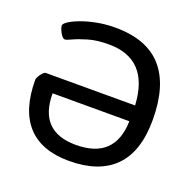

<svg xmlns="http://www.w3.org/2000/svg" viewBox="-126 -835 978 971"><g transform="rotate(20 363.0 -350.0)"><path d="M343 7Q194 7 118.5 -76Q43 -159 43 -321Q43 -328 50 -340Q57 -352 66 -361.5Q75 -371 81 -371H562Q549 -616 332 -616Q269 -616 223 -602.5Q177 -589 149.5 -576Q122 -563 114 -563Q105 -563 96 -575Q87 -587 81 -601.5Q75 -616 75 -624Q75 -634 96 -648Q117 -662 153.5 -675.5Q190 -689 236.5 -698Q283 -707 334 -707Q504 -707 587.5 -612.5Q671 -518 671 -332Q671 -162 587.5 -77.5Q504 7 343 7ZM348 -81Q557 -81 562 -286H149Q149 -81 348 -81Z"/></g></svg>

Font: Asap Semi Expanded Medium
Style: Regular
Weight: 500
Width: 6
Designer: Pablo Cosgaya
Foundry: Omnibus-Type
Version: Version 3.001; ttfautohint (v1.8.4.7-5d5b)